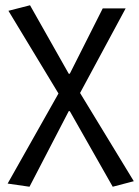

<svg xmlns="http://www.w3.org/2000/svg" viewBox="-20 -518 528 729"><path d="M92 191 9 179 202 -163 12 -477 94 -498 241 -238H245L370 -486H457L284 -165L488 170L408 191L245 -96H241Z"/></svg>

Font: Source Sans Pro
Style: Regular
Weight: 400
Designer: Paul D. Hunt
Foundry: Adobe Systems Incorporated
Version: Version 2.021;PS 2.000;hotconv 1.0.86;makeotf.lib2.5.63406